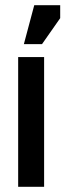

<svg xmlns="http://www.w3.org/2000/svg" viewBox="-20 -720 252 740"><path d="M50 0H150V-500H50ZM72 -550H142L212 -650V-700H112Z"/></svg>

Font: Millimetre
Style: Regular
Weight: 500
Designer: Jérémy Landes
Version: Version 1.0